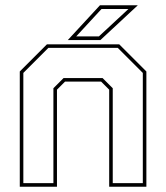

<svg xmlns="http://www.w3.org/2000/svg" viewBox="-20 -708 630 728"><path d="M55 0V-437L158 -540H432L535 -437V0H394V-368L363.5 -398.5H226.5L196 -368V0ZM68.5 -13.5H182.5V-373.5L221 -412H369L407.5 -373.5V-13.5H521.5V-431.5L426.5 -526.5H163.5L68.5 -431.5ZM237 -556 359 -688H502.5L360.5 -556ZM269 -570H355L467 -674H365Z"/></svg>

Font: Tourney Thin
Style: Regular
Weight: 100
Designer: Tyler Finck
Foundry: Etcetera Type Co
Version: Version 1.015